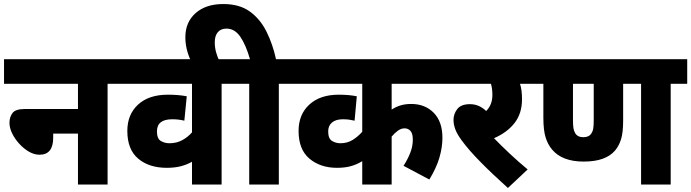

<svg xmlns="http://www.w3.org/2000/svg" viewBox="-20 -916 3431 953"><path d="M0 -622H596V-500H514V0H367V-253H244V-232Q244 -148 176 -148Q150 -148 124 -163Q98 -178 76 -202Q54 -226 40.5 -253.5Q27 -281 27 -306Q27 -335 42 -355Q57 -375 104 -375H367V-500H0Z M1162 -500H1080V0H933V-113Q906 -98 876 -90.5Q846 -83 808 -83Q720 -83 666 -128.5Q612 -174 612 -266Q612 -348 665.5 -397Q719 -446 813 -446Q867 -446 907 -438L895 -317Q883 -320 868 -322Q853 -324 835 -324Q759 -324 759 -264Q759 -228 778 -216.5Q797 -205 821 -205Q857 -205 885 -220.5Q913 -236 933 -259V-500H582V-622H1162Z M927 -615Q900 -673 900 -731Q900 -806 951 -851Q1002 -896 1088 -896Q1169 -896 1220.5 -858.5Q1272 -821 1303 -758.5Q1334 -696 1350 -622H1446V-500H1364V0H1217V-500H1149V-622H1221Q1200 -694 1172.5 -734Q1145 -774 1104 -774Q1076 -774 1061 -756Q1046 -738 1046 -707Q1046 -680 1052.5 -657Q1059 -634 1068 -615Z M2219 -500H1924V-372Q1945 -386 1968.5 -393Q1992 -400 2021 -400Q2090 -400 2133 -356Q2176 -312 2176 -232Q2176 -185 2161 -133.5Q2146 -82 2111 -25L1983 -93Q2003 -124 2016 -156.5Q2029 -189 2029 -223Q2029 -253 2017.5 -266Q2006 -279 1988 -279Q1971 -279 1954.5 -267Q1938 -255 1924 -238V0H1778V-116Q1750 -99 1720.5 -91Q1691 -83 1653 -83Q1570 -83 1516 -128.5Q1462 -174 1462 -266Q1462 -348 1515.5 -397Q1569 -446 1661 -446Q1713 -446 1751 -438L1740 -317Q1728 -320 1713.5 -322Q1699 -324 1682 -324Q1647 -324 1628 -308Q1609 -292 1609 -264Q1609 -228 1628 -216.5Q1647 -205 1669 -205Q1704 -205 1730.5 -221.5Q1757 -238 1778 -262V-500H1432V-622H2219Z M2599 -75 2501 17Q2424 -52 2364.5 -112.5Q2305 -173 2271 -220Q2249 -250 2240 -274Q2231 -298 2231 -321Q2231 -350 2249.5 -374.5Q2268 -399 2313 -399Q2358 -399 2393 -365Q2424 -395 2424 -445Q2424 -475 2417 -500H2205V-622H2632V-500H2561Q2566 -485 2568.5 -466Q2571 -447 2571 -423Q2571 -353 2534 -305.5Q2497 -258 2432 -230Q2467 -194 2509.5 -154Q2552 -114 2599 -75Z M3309 -500V0H3162V-500H3073V-318Q3073 -259 3063 -226Q3053 -193 3033 -169Q3010 -142 2971.5 -128Q2933 -114 2877 -114Q2770 -114 2720 -174Q2699 -199 2688 -234.5Q2677 -270 2677 -333V-500H2619V-622H3391V-500ZM2875 -235Q2903 -235 2914 -252Q2922 -263 2924.5 -277.5Q2927 -292 2927 -320V-500H2824V-320Q2824 -293 2826.5 -279Q2829 -265 2835 -255Q2847 -235 2875 -235Z"/></svg>

Font: Noto Sans Devanagari UI SemiCondensed ExtraBold
Style: Regular
Weight: 800
Width: 4
Designer: Jelle Bosma - Monotype Design Team
Foundry: Monotype Imaging Inc.
Version: Version 2.004; ttfautohint (v1.8.4.7-5d5b)